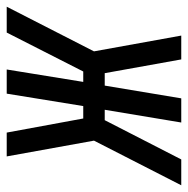

<svg xmlns="http://www.w3.org/2000/svg" viewBox="-43 -546 560 572"><g transform="rotate(90 237.0 -260.0)"><path d="M-29 0 104 -260 57 -520H128L169 -292H206L244 -520H316L278 -292H309L348 -368L426 -520H503L370 -260L417 0H346L304 -228H267L230 0H158L195 -228H164L48 0Z"/></g></svg>

Font: Iosevka Oblique
Style: Regular
Weight: 400
Italic angle: -9°
Monospace: yes
Designer: Belleve Invis
Foundry: Belleve Invis
Version: Version 32.5.0; ttfautohint (v1.8.4)